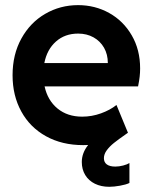

<svg xmlns="http://www.w3.org/2000/svg" viewBox="-20 -550 589 738"><path d="M28.3 -260.7Q28.3 -340.8 62.3 -402.1Q96.2 -463.4 153.8 -496.8Q211.4 -530.3 280.3 -530.3Q345.2 -530.3 399.7 -500Q454.1 -469.7 486.3 -414.3Q518.6 -358.9 518.6 -287.1Q518.6 -270.5 516.8 -255.1Q515.1 -239.7 510.7 -217.8H151.4Q163.1 -164.1 201.2 -132.8Q239.3 -101.6 295.9 -101.6Q333 -101.6 368.2 -114.3Q403.3 -127 427.7 -146.5L471.7 -40H472.2L463.9 -34.2Q435.1 -14.2 418.2 -0.7Q401.4 12.7 390.4 27.6Q379.4 42.5 379.4 58.1Q379.4 73.7 390.6 82Q401.9 90.3 423.3 90.3Q437.5 90.3 453.4 86.2Q469.2 82 477.5 76.7V153.3Q464.4 159.7 441.2 163.8Q418 168 399.9 168Q368.7 168 344.7 156.2Q320.8 144.5 307.6 122.8Q294.4 101.1 294.4 72.8Q294.4 38.1 318.8 7.3Q312.5 7.8 299.8 7.8Q218.3 7.8 156.7 -26.4Q95.2 -60.5 61.8 -121.6Q28.3 -182.6 28.3 -260.7ZM394.5 -307.6Q394.5 -340.8 379.9 -366.5Q365.2 -392.1 339.4 -406.5Q313.5 -420.9 280.3 -420.9Q229.5 -420.9 195.1 -390.4Q160.6 -359.9 150.4 -307.6Z"/></svg>

Font: Reddit Sans
Style: Bold
Weight: 700
Designer: Stephen Hutchings
Foundry: Reddit
Version: Version 1.013